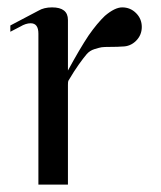

<svg xmlns="http://www.w3.org/2000/svg" viewBox="-20 -500 437 520"><path d="M121 -480Q164 -480 164 -446V-309Q196 -368 220 -404Q243 -437 264 -457Q291 -480 311 -480Q333 -480 348.5 -464.5Q364 -449 364 -427Q364 -405 348.5 -389.5Q333 -374 311 -374Q300 -373 280.5 -373Q261 -373 255 -372Q249 -371 236 -367Q223 -363 214.5 -353Q206 -343 193.5 -325.5Q181 -308 165 -281Q164 -278 164 -270V0H84V-409Q84 -437 63 -437Q50 -437 35 -428L8 -414V-431L84 -471Q99 -480 121 -480Z"/></svg>

Font: kawoszeh
Style: Medium
Weight: 500
Version: Version 000.030